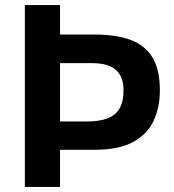

<svg xmlns="http://www.w3.org/2000/svg" viewBox="-20 -733 682 753"><path d="M77.5 0Q77.5 -58 77.5 -112.5Q77.5 -167 77.5 -233.5V-475Q77.5 -543 77.5 -598.5Q77.5 -654 77.5 -713H215.5Q215.5 -654 215.5 -598.5Q215.5 -543 215.5 -475V-233.5Q215.5 -167 215.5 -112.5Q215.5 -58 215.5 0ZM350.5 -145.5Q326.5 -145.5 298.5 -145.5Q270.5 -145.5 244 -145.5Q217.5 -145.5 198 -145.5V-256.5H320Q370 -256.5 402 -269Q434 -281.5 449.2 -308.2Q464.5 -335 464.5 -378Q464.5 -412.5 453.5 -433.8Q442.5 -455 424.5 -466.2Q406.5 -477.5 385 -481.5Q363.5 -485.5 342.5 -485.5H198V-597.5Q229 -597.5 266.5 -597.5Q304 -597.5 352 -597.5Q437 -597.5 493.5 -576Q550 -554.5 578.5 -506.8Q607 -459 607 -379.5Q607 -311 582 -258.2Q557 -205.5 501 -175.5Q445 -145.5 350.5 -145.5Z"/></svg>

Font: Commissioner Thin SemiBold
Style: Regular
Weight: 600
Version: Version 1.000